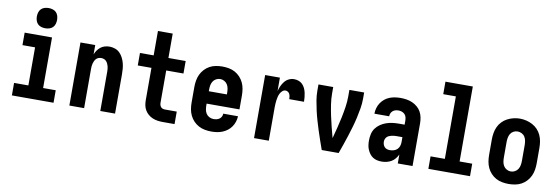

<svg xmlns="http://www.w3.org/2000/svg" viewBox="-56 -1173 4612 1589"><g transform="rotate(10 2250.0 -378.5)"><path d="M75 0V-105H195V-425H89V-530H319V-105H425V0ZM250 -595Q233 -595 216 -600Q199 -605 187 -617Q175 -629 170 -646Q165 -663 165 -680Q165 -697 170 -714Q175 -731 187 -743Q199 -755 216 -760Q233 -765 250 -765Q267 -765 284 -760Q301 -755 313 -743Q325 -731 330 -714Q335 -697 335 -680Q335 -663 330 -646Q325 -629 313 -617Q301 -605 284 -600Q267 -595 250 -595Z M558 0V-530H682V-452Q689 -470 700.5 -486.5Q712 -503 727.5 -515Q743 -527 762.5 -532.5Q782 -538 802 -538Q825 -538 848 -530Q871 -522 887.5 -505.5Q904 -489 915 -467.5Q926 -446 932 -423.5Q938 -401 940 -377.5Q942 -354 942 -330V0H818V-330Q818 -342 817 -353.5Q816 -365 813 -376Q810 -387 805 -397.5Q800 -408 792 -416.5Q784 -425 773 -429Q762 -433 750 -433Q738 -433 727 -429Q716 -425 708 -416.5Q700 -408 695 -397.5Q690 -387 687 -376Q684 -365 683 -353.5Q682 -342 682 -330V0Z M1343 0Q1321 0 1299.5 -3Q1278 -6 1257.5 -14.5Q1237 -23 1220 -37.5Q1203 -52 1192 -71Q1181 -90 1177 -111.5Q1173 -133 1173 -155V-425H1058V-530H1173V-735H1297V-530H1442V-425H1297V-155Q1297 -145 1299.5 -135.5Q1302 -126 1308.5 -118.5Q1315 -111 1324 -108Q1333 -105 1343 -105H1442V0Z M1752 8Q1725 8 1697.5 3Q1670 -2 1645.5 -15Q1621 -28 1602 -48Q1583 -68 1571 -93Q1559 -118 1554.5 -145Q1550 -172 1550 -200V-330Q1550 -357 1554.5 -384.5Q1559 -412 1570.5 -436.5Q1582 -461 1601 -481.5Q1620 -502 1644 -515Q1668 -528 1695.5 -533Q1723 -538 1750 -538Q1777 -538 1804.5 -533Q1832 -528 1856 -515Q1880 -502 1899 -481.5Q1918 -461 1929.5 -436.5Q1941 -412 1945.5 -384.5Q1950 -357 1950 -330V-213H1674V-200Q1674 -182 1677 -163.5Q1680 -145 1690 -129.5Q1700 -114 1717 -105.5Q1734 -97 1752 -97Q1765 -97 1778 -100Q1791 -103 1801.5 -110.5Q1812 -118 1818 -130Q1824 -142 1824 -155H1948Q1947 -131 1939.5 -108Q1932 -85 1918.5 -65.5Q1905 -46 1886 -31.5Q1867 -17 1845 -8Q1823 1 1799.5 4.5Q1776 8 1752 8ZM1826 -317V-330Q1826 -348 1823 -366Q1820 -384 1810.5 -399.5Q1801 -415 1784.5 -424Q1768 -433 1750 -433Q1732 -433 1715.5 -424Q1699 -415 1689.5 -399.5Q1680 -384 1677 -366Q1674 -348 1674 -330V-317Z M2110 0V-530H2234V-418Q2240 -440 2249.5 -461Q2259 -482 2273.5 -500Q2288 -518 2309 -528Q2330 -538 2353 -538Q2372 -538 2390.5 -531.5Q2409 -525 2422.5 -511.5Q2436 -498 2444.5 -480Q2453 -462 2457 -443.5Q2461 -425 2463 -406Q2465 -387 2465 -368H2341Q2341 -378 2339.5 -389Q2338 -400 2333.5 -410Q2329 -420 2319.5 -426.5Q2310 -433 2299 -433Q2284 -433 2272.5 -422.5Q2261 -412 2254 -398.5Q2247 -385 2243.5 -370.5Q2240 -356 2238 -341Q2236 -326 2235 -311Q2234 -296 2234 -281V0Z M2679 0Q2665 -39 2651.5 -78Q2638 -117 2625.5 -156Q2613 -195 2601.5 -234.5Q2590 -274 2581 -314Q2572 -354 2565 -395Q2558 -436 2558 -477V-530H2682V-477Q2682 -431 2689 -385Q2696 -339 2705.5 -293.5Q2715 -248 2726.5 -203Q2738 -158 2750 -113Q2762 -158 2773.5 -203Q2785 -248 2794.5 -293.5Q2804 -339 2811 -385Q2818 -431 2818 -477V-530H2942V-477Q2942 -436 2935 -395Q2928 -354 2919 -314Q2910 -274 2898.5 -234.5Q2887 -195 2874.5 -156Q2862 -117 2848.5 -78Q2835 -39 2821 0Z M3183 8Q3164 8 3145 4Q3126 0 3109.5 -10.5Q3093 -21 3081.5 -37Q3070 -53 3062.5 -71Q3055 -89 3052.5 -108Q3050 -127 3050 -146Q3050 -173 3056 -200Q3062 -227 3077.5 -248.5Q3093 -270 3115.5 -285.5Q3138 -301 3163.5 -310Q3189 -319 3215.5 -322.5Q3242 -326 3269 -326H3318V-359Q3318 -373 3314.5 -387.5Q3311 -402 3301 -412.5Q3291 -423 3277 -428Q3263 -433 3248 -433Q3235 -433 3222.5 -429.5Q3210 -426 3200 -417.5Q3190 -409 3185 -397Q3180 -385 3180 -372H3056Q3056 -395 3062.5 -418.5Q3069 -442 3082 -462Q3095 -482 3113.5 -497.5Q3132 -513 3154.5 -522Q3177 -531 3200.5 -534.5Q3224 -538 3248 -538Q3273 -538 3298 -534Q3323 -530 3346 -520Q3369 -510 3388.5 -493.5Q3408 -477 3420 -455.5Q3432 -434 3437 -409Q3442 -384 3442 -359V0H3318V-75Q3309 -56 3295.5 -39.5Q3282 -23 3264 -12.5Q3246 -2 3225 3Q3204 8 3183 8ZM3234 -97Q3251 -97 3267.5 -102Q3284 -107 3296 -119Q3308 -131 3313 -147Q3318 -163 3318 -180V-221H3269Q3258 -221 3247.5 -220Q3237 -219 3226.5 -216.5Q3216 -214 3206 -209.5Q3196 -205 3188.5 -197.5Q3181 -190 3177 -179.5Q3173 -169 3173 -158Q3173 -146 3177 -134Q3181 -122 3189.5 -113Q3198 -104 3210 -100.5Q3222 -97 3234 -97Z M3575 0V-105H3695V-630H3589V-735H3819V-105H3925V0Z M4250 8Q4223 8 4195.5 3Q4168 -2 4144 -15Q4120 -28 4101 -48.5Q4082 -69 4070.5 -93.5Q4059 -118 4054.5 -145.5Q4050 -173 4050 -200V-330Q4050 -357 4054.5 -384.5Q4059 -412 4070.5 -437Q4082 -462 4101 -482Q4120 -502 4144.5 -515Q4169 -528 4196 -534.5Q4223 -541 4250 -541Q4277 -541 4304 -534.5Q4331 -528 4355.5 -515Q4380 -502 4399 -482Q4418 -462 4429.5 -437Q4441 -412 4445.5 -384.5Q4450 -357 4450 -330V-200Q4450 -173 4445.5 -145.5Q4441 -118 4429.5 -93.5Q4418 -69 4399 -48.5Q4380 -28 4356 -15Q4332 -2 4304.5 3Q4277 8 4250 8ZM4250 -97Q4268 -97 4284.5 -106Q4301 -115 4310.5 -130.5Q4320 -146 4323 -164Q4326 -182 4326 -200V-330Q4326 -348 4323 -366.5Q4320 -385 4310.5 -400.5Q4301 -416 4284 -424.5Q4267 -433 4249 -433Q4231 -433 4214.5 -424Q4198 -415 4189 -399.5Q4180 -384 4177 -366Q4174 -348 4174 -330V-200Q4174 -182 4177 -164Q4180 -146 4189.5 -130.5Q4199 -115 4215.5 -106Q4232 -97 4250 -97Z"/></g></svg>

Font: iosevka_custom_sans_ss08 XBd
Style: Regular
Weight: 800
Designer: Belleve Invis
Foundry: Belleve Invis
Version: Version 10.3.0; ttfautohint (v1.8.3)